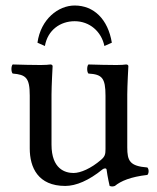

<svg xmlns="http://www.w3.org/2000/svg" viewBox="-20 -665 571 697"><path d="M217 10C256 10 303 -10 352 -50C357 -54 366 -56 367 -49C370 -24 378 10 378 10C386 13 391 12 397 10C419 -8 454 -23 515 -30C521 -36 521 -51 515 -57C451 -62 442 -81 442 -130V-322C442 -352 446 -425 446 -425C446 -428 443 -431 438 -431C433 -430 418 -429 403 -429C371 -429 335 -430 301 -431C295 -425 295 -404 301 -398C350 -395 363 -383 363 -317V-124C363 -105 361 -97 347 -85C310 -53 272 -37 247 -37C217 -37 167 -51 167 -140V-322C167 -352 171 -425 171 -425C171 -428 168 -431 163 -431C158 -430 143 -429 128 -429C96 -429 60 -430 26 -431C20 -425 20 -404 26 -398C74 -394 88 -383 88 -318V-126C88 -57 118 10 217 10ZM359 -498 386 -510C372 -595 321 -645 251 -645C192 -645 128 -596 116 -510L143 -498C153 -556 199 -588 251 -588C305 -588 348 -551 359 -498Z"/></svg>

Font: Libertinus Serif
Style: Regular
Weight: 400
Designer: Philipp H. Poll, Khaled Hosny
Foundry: Caleb Maclennan
Version: Version 7.050;RELEASE